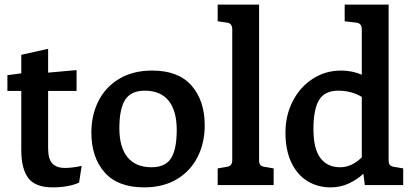

<svg xmlns="http://www.w3.org/2000/svg" viewBox="-20 -800 1785 830"><path d="M333 -83 322 -11Q305 -2 274.5 4Q244 10 208 10Q133 10 102.5 -30Q72 -70 72 -152V-407H12V-475L72 -483V-563L188 -589V-486L311 -497V-407H188V-159Q188 -113 206 -93.5Q224 -74 261 -74Q293 -74 333 -83Z M375 -227Q375 -303 406 -364Q437 -425 496.5 -460Q556 -495 638 -495Q751 -495 808 -430Q865 -365 865 -258Q865 -182 834 -121Q803 -60 744 -25Q685 10 603 10Q489 10 432 -55Q375 -120 375 -227ZM744 -238Q744 -321 709 -364.5Q674 -408 606 -408Q546 -408 521 -368.5Q496 -329 496 -246Q496 -163 531.5 -120Q567 -77 635 -77Q695 -77 719.5 -116Q744 -155 744 -238Z M921 -72 962 -79Q973 -81 978.5 -88Q984 -95 984 -108V-673Q984 -699 962 -702L921 -708V-780H1100V-108Q1100 -94 1105 -87.5Q1110 -81 1122 -79L1163 -72V0H921Z M1723 -72V0H1557L1551 -49Q1524 -24 1488 -7Q1452 10 1409 10Q1353 10 1308.5 -17.5Q1264 -45 1239 -98.5Q1214 -152 1214 -227Q1214 -301 1245.5 -362.5Q1277 -424 1332 -459.5Q1387 -495 1455 -495Q1502 -495 1544 -477V-673Q1544 -699 1521 -702L1470 -708V-780H1660V-108Q1660 -94 1665 -87.5Q1670 -81 1682 -79ZM1450 -77Q1501 -77 1544 -120V-381Q1499 -408 1442 -408Q1384 -408 1359.5 -368Q1335 -328 1335 -241Q1335 -157 1365 -117Q1395 -77 1450 -77Z"/></svg>

Font: Enriqueta SemiBold
Style: Regular
Weight: 600
Designer: Viviana Monsalve, Gustavo Ibarra
Foundry: 72Puntos
Version: Version 2.000